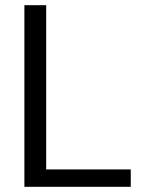

<svg xmlns="http://www.w3.org/2000/svg" viewBox="-20 -720 565 740"><path d="M74 0V-700H158V-67H484V0Z"/></svg>

Font: DeepMind Sans
Style: Regular
Weight: 400
Designer: Jonny Pinhorn / Modifications: Colophon Foundry
Foundry: Colophon Foundry
Version: Version 1.002; ttfautohint (v1.8.2)